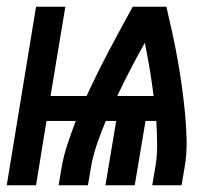

<svg xmlns="http://www.w3.org/2000/svg" viewBox="-38 -550 658 570"><path d="M-18 0 69 -530H156L112 -265H219Q250 -332 285 -398.5Q320 -465 356 -530H456Q465 -491 473.5 -452.5Q482 -414 489 -375Q496 -336 501.5 -296.5Q507 -257 511 -216.5Q515 -176 516 -135Q517 -94 510 -53L501 0H414L423 -53Q429 -88 428.5 -122.5Q428 -157 426 -191H394L362 0H275L307 -191H276Q262 -157 250 -122.5Q238 -88 232 -53L223 0H136L145 -53Q151 -88 162.5 -122.5Q174 -157 187 -191H100L69 0ZM310 -265H418Q413 -305 406.5 -344.5Q400 -384 392 -423Q370 -384 349.5 -344.5Q329 -305 310 -265Z"/></svg>

Font: Iosevka Curly SmBdExObl
Style: Regular
Weight: 600
Width: 7
Italic angle: -9°
Monospace: yes
Designer: Belleve Invis
Foundry: Belleve Invis
Version: Version 11.1.0; ttfautohint (v1.8.3)